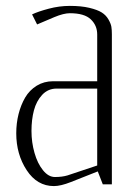

<svg xmlns="http://www.w3.org/2000/svg" viewBox="-20 -626 457 652"><path d="M359.9 0H329.1L312 -43.9L220.7 -7.8Q186 5.9 163.1 5.9Q106 5.9 70.6 -48.1Q35.2 -102.1 35.2 -173.3Q35.2 -207.5 43 -238.5Q50.8 -269.5 65.4 -294.7Q80.1 -319.8 104.7 -335Q129.4 -350.1 160.2 -350.1H310.1V-508.8Q310.1 -539.6 288.3 -560.3Q266.6 -581.1 217.3 -581.1Q196.3 -581.1 164.6 -567.9L106 -543L88.9 -577.1Q109.4 -586.9 145.3 -596.4Q181.2 -606 217.3 -606Q255.9 -606 283.4 -599.4Q311 -592.8 325.4 -583.7Q339.8 -574.7 348.1 -560.3Q356.4 -545.9 358.2 -535.2Q359.9 -524.4 359.9 -509.8ZM310.1 -64V-325.2H172.4Q143.1 -325.2 123.3 -304Q103.5 -282.7 95.2 -251.2Q86.9 -219.7 86.9 -181.2Q86.9 -142.6 97.2 -106.7Q107.4 -70.8 126 -47.9Q144.5 -24.9 166.5 -24.9Q190.9 -24.9 209 -30.3Z"/></svg>

Font: Reswysokr
Style: Regular
Weight: 500
Version: Version 0.984